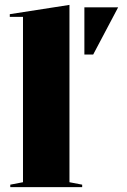

<svg xmlns="http://www.w3.org/2000/svg" viewBox="-20 -765 520 785"><path d="M264 -20 316 -10V0H22V-10L74 -20V-696H20V-707L264 -745ZM325 -542V-735H463L361 -542Z"/></svg>

Font: Kalnia SemiBold
Style: Regular
Weight: 600
Designer: Frida Medrano
Foundry: Frida Medrano
Version: Version 1.105